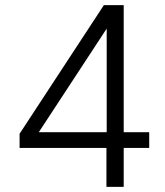

<svg xmlns="http://www.w3.org/2000/svg" viewBox="-20 -725 640 745"><path d="M393 0V-151H56V-206L383 -705H460V-212H559V-151H460V0ZM394 -212V-614L122 -199L114 -212Z"/></svg>

Font: Nunito Sans 7pt Light
Style: Regular
Weight: 300
Designer: Vernon Adams
Foundry: Vernon Adams
Version: Version 3.101;gftools[0.9.27]